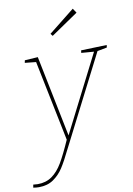

<svg xmlns="http://www.w3.org/2000/svg" viewBox="-156 -838 789 1139"><g transform="rotate(-10 238.0 -268.0)"><path d="M526 -525 524 -510 466 -499 209 5 189 44Q157 110 132.5 148Q108 186 72 211Q36 236 -16 236Q-30 236 -50 233L-47 215Q-29 217 -20 217Q30 217 66 191.5Q102 166 130 118.5Q158 71 195 -13L96 -498L29 -505L32 -520L111 -525L210 -36L445 -499L369 -505L371 -520ZM383 -745 220 -634 209 -648 365 -772Z"/></g></svg>

Font: Bitter Pro Thin
Style: Italic
Weight: 250
Italic angle: -9°
Designer: Sol Matas, and Bitter project Authors
Foundry: Sol Matas
Version: Version 1.010